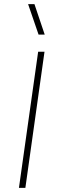

<svg xmlns="http://www.w3.org/2000/svg" viewBox="-20 -911 285 931"><path d="M195.8 -660.2 103 0H71.8L165 -660.2ZM116.2 -891.1H147L196.8 -743.2H167Z"/></svg>

Font: Human Sans ExtraLight
Style: Italic
Weight: 200
Italic angle: -8°
Designer: Tim Radville
Foundry: Continuum
Version: Version 1.000;FEAKit 1.0